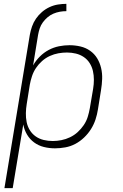

<svg xmlns="http://www.w3.org/2000/svg" viewBox="-20 -763 640 998"><path d="M135 -582Q139 -604 146.5 -625.5Q154 -647 167 -666Q180 -685 198 -700.5Q216 -716 237.5 -726Q259 -736 281.5 -739.5Q304 -743 325 -743V-705Q308 -705 291 -702Q274 -699 257.5 -692Q241 -685 227 -673Q213 -661 202.5 -646.5Q192 -632 186.5 -615.5Q181 -599 178 -582ZM3 215 135 -582H178L152 -423Q166 -448 187 -469Q208 -490 233.5 -503.5Q259 -517 286.5 -522.5Q314 -528 341 -528Q370 -528 398 -521.5Q426 -515 448.5 -499Q471 -483 485 -460Q499 -437 505.5 -409.5Q512 -382 511 -353Q510 -324 505 -294L489 -194Q485 -168 476.5 -142Q468 -116 453 -92Q438 -68 417 -48Q396 -28 371.5 -15Q347 -2 319.5 3Q292 8 266 8Q236 8 208 1Q180 -6 157.5 -22.5Q135 -39 120.5 -63.5Q106 -88 101 -116L46 215ZM254 -30Q276 -30 299 -34.5Q322 -39 344 -49.5Q366 -60 384 -76.5Q402 -93 415.5 -113Q429 -133 436 -155.5Q443 -178 447 -201L464 -301Q468 -325 468 -348.5Q468 -372 463 -394Q458 -416 446 -435Q434 -454 415.5 -466.5Q397 -479 374.5 -484.5Q352 -490 328 -490Q306 -490 283.5 -486Q261 -482 239 -472Q217 -462 198.5 -445.5Q180 -429 167 -409.5Q154 -390 146.5 -367.5Q139 -345 135 -323L119 -223Q115 -199 114.5 -175Q114 -151 118.5 -128.5Q123 -106 135 -86.5Q147 -67 165.5 -54Q184 -41 207 -35.5Q230 -30 254 -30Z"/></svg>

Font: Iosevka XLt Ex Obl
Style: Regular
Weight: 200
Width: 7
Italic angle: -9°
Monospace: yes
Designer: Belleve Invis
Foundry: Belleve Invis
Version: Version 32.5.0; ttfautohint (v1.8.4)